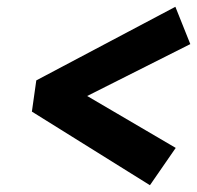

<svg xmlns="http://www.w3.org/2000/svg" viewBox="-20 -538 581 566"><path d="M422 8 74 -209 87 -301 497 -518 541 -408 237 -255 498 -102Z"/></svg>

Font: Lexend SemBd
Style: Italic
Weight: 600
Italic angle: -8.13011°
Designer: Bonnie Shaver-Troup, Thomas Jockin
Foundry: Lexend
Version: Version 1.007